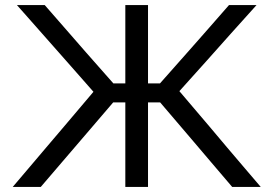

<svg xmlns="http://www.w3.org/2000/svg" viewBox="-20 -733 1072 753"><path d="M30 0Q56.5 -31 91 -71.8Q125.5 -112.5 162 -155.5Q198.5 -198.5 230.5 -236L346.5 -373L240 -494Q192.5 -547.5 144.8 -601.8Q97 -656 46.5 -713H155.5Q204.5 -657 241.8 -614.2Q279 -571.5 316.5 -528.5L424.5 -406H471.5V-713H560.5V-406H607.5L716 -528.5Q754 -571.5 791.5 -614.2Q829 -657 878 -713H986Q934.5 -656 886 -601.8Q837.5 -547.5 789.5 -493.5L683.5 -375.5L803 -235Q834 -198 870.2 -155.2Q906.5 -112.5 941.2 -71.8Q976 -31 1002.5 0H890.5Q846 -52 807.8 -97Q769.5 -142 733 -185L608 -331.5H560.5V0H471.5V-331.5H424L301.5 -188.5Q262.5 -143 223.5 -97.5Q184.5 -52 140 0Z"/></svg>

Font: Commissioner
Style: Regular
Weight: 400
Designer: Kostas Bartsokas
Foundry: Kostas Bartsokas
Version: Version 1.000; ttfautohint (v1.8.3)